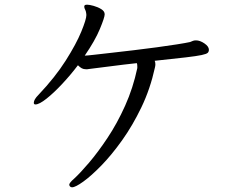

<svg xmlns="http://www.w3.org/2000/svg" viewBox="-20 -751 1040 818"><path d="M565 -468Q565 -473 564.5 -476Q564 -479 563 -482Q507 -476 454 -469Q401 -462 359 -457Q355 -456 352 -456Q349 -456 346 -456Q336 -456 328.5 -460Q321 -464 312 -473Q281 -432 245 -393.5Q209 -355 178 -330.5Q147 -306 131 -306Q124 -306 124 -313Q124 -327 144 -347Q215 -422 260 -493Q305 -564 326.5 -616.5Q348 -669 348 -687Q348 -689 347.5 -692Q347 -695 347 -696Q346 -704 342.5 -710.5Q339 -717 339 -722Q339 -726 340 -727Q341 -731 352 -731Q361 -731 379 -726Q397 -721 411.5 -712Q426 -703 426 -690Q426 -677 405.5 -627.5Q385 -578 341 -514Q349 -514 379.5 -517.5Q410 -521 454.5 -526Q499 -531 549.5 -537Q600 -543 648 -549.5Q696 -556 734 -562Q772 -568 790 -572Q796 -574 801 -576.5Q806 -579 815 -579Q832 -579 851 -566Q870 -553 870 -539Q870 -531 865 -526Q860 -521 839 -516.5Q818 -512 771 -506.5Q724 -501 639 -492Q642 -486 642 -477Q642 -474 641.5 -470.5Q641 -467 640 -463Q620 -372 582.5 -294Q545 -216 500 -153Q455 -90 411.5 -45.5Q368 -1 334.5 23Q301 47 287 47Q281 47 278 43Q275 39 275 36Q275 28 297 9Q322 -14 359.5 -58Q397 -102 438 -163.5Q479 -225 513 -300.5Q547 -376 565 -461Z"/></svg>

Font: Moon Stars Kai T
Style: Regular
Weight: 400
Designer: GuiWonder
Version: Version 1.101